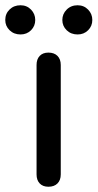

<svg xmlns="http://www.w3.org/2000/svg" viewBox="-58 -700 371 730"><path d="M81 -37V-453Q81 -475 93 -487.5Q105 -500 126 -500Q148 -500 160.5 -487.5Q173 -475 173 -453V-37Q173 -15 160.5 -2.5Q148 10 126 10Q105 10 93 -2.5Q81 -15 81 -37ZM-38 -624Q-38 -648 -21.5 -664Q-5 -680 20 -680Q44 -680 60 -663.5Q76 -647 76 -624Q76 -601 60 -585Q44 -569 20 -569Q-5 -569 -21.5 -585Q-38 -601 -38 -624ZM179 -624Q179 -647 195.5 -663.5Q212 -680 237 -680Q261 -680 277 -663.5Q293 -647 293 -624Q293 -601 277 -585Q261 -569 237 -569Q212 -569 195.5 -585Q179 -601 179 -624Z"/></svg>

Font: Kodchasan Medium
Style: Regular
Weight: 500
Designer: Katatrad Aksorn Co.,Ltd.
Foundry: Cadson Demak Co.,Ltd.
Version: Version 1.000; ttfautohint (v1.6)